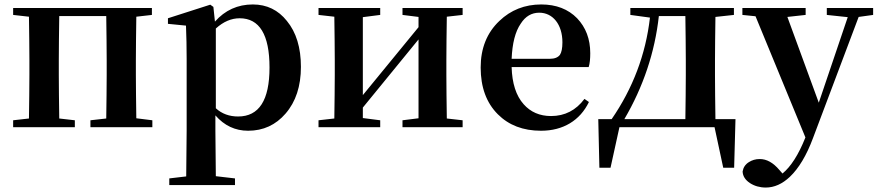

<svg xmlns="http://www.w3.org/2000/svg" viewBox="-20 -571 3940 862"><path d="M316 0V-31L246 -39C245 -115 244 -180 244 -235V-300C244 -357 245 -423 246 -499H457C458 -423 459 -357 459 -300V-235C459 -180 458 -115 457 -39L386 -31V0H664V-31L592 -40C591 -116 590 -181 590 -235V-300C590 -355 591 -420 592 -496L662 -504V-535H39V-504L110 -496C111 -420 112 -355 112 -300V-235C112 -180 111 -115 110 -39L39 -31V0Z M1035 260V230L949 220C948 124 947 56 947 16V-53C987 -7 1036 16 1094 16C1162 16 1218 -10 1262 -61C1308 -114 1331 -184 1331 -271C1331 -357 1310 -426 1268 -477C1229 -526 1178 -551 1115 -551C1047 -551 990 -525 945 -474L938 -540L924 -550L734 -489V-464L815 -456C817 -408 818 -358 818 -306V16C818 57 817 125 816 221L740 230V260ZM1049 -48C1010 -48 976 -60 949 -85V-443C983 -474 1019 -489 1056 -489C1145 -489 1190 -415 1190 -268C1190 -121 1143 -48 1049 -48Z M1687 0V-31L1609 -41V-88L1859 -394V-40L1787 -31V0H2057V-31L1986 -39C1985 -115 1984 -180 1984 -235V-300C1984 -355 1985 -420 1986 -496L2057 -504V-535H1787V-504L1859 -495V-449L1609 -144V-494L1687 -504V-535H1410V-504L1481 -496C1482 -420 1483 -355 1483 -300V-235C1483 -180 1482 -115 1481 -39L1410 -31V0Z M2409 16C2508 16 2584 -30 2624 -113L2604 -127C2566 -76 2516 -50 2454 -50C2403 -50 2362 -68 2331 -103C2297 -141 2279 -197 2277 -270H2623C2628 -286 2630 -307 2630 -332C2630 -396 2610 -448 2571 -489C2531 -530 2477 -551 2410 -551C2336 -551 2273 -526 2222 -477C2166 -424 2138 -354 2138 -268C2138 -179 2164 -109 2215 -58C2264 -9 2328 16 2409 16ZM2277 -307C2280 -376 2293 -429 2318 -465C2339 -498 2367 -514 2401 -514C2462 -514 2505 -461 2505 -381C2505 -354 2501 -336 2494 -325C2485 -313 2470 -307 2448 -307Z M2721 182 2761 0H3188L3227 182H3276L3282 -36H3192C3191 -112 3190 -178 3190 -235V-300C3190 -354 3191 -419 3192 -495L3275 -504V-535H2810V-504L2898 -492C2879 -326 2821 -174 2726 -36H2666L2671 182ZM2783 -36C2868 -181 2920 -336 2938 -499H3057C3058 -423 3059 -357 3059 -300V-235C3059 -178 3058 -112 3057 -36Z M3418 271C3456 271 3492 255 3526 223C3566 185 3601 127 3630 49L3835 -495L3900 -504V-535H3692V-504L3786 -494L3656 -110L3515 -495L3597 -504V-535H3313V-504L3372 -498L3596 46C3565 124 3530 178 3493 208L3479 192C3451 159 3422 143 3391 143C3372 143 3356 148 3342 157C3326 167 3317 181 3314 199C3315 220 3326 237 3347 251C3367 264 3391 271 3418 271Z"/></svg>

Font: AllPunType Bold
Style: Regular
Weight: 700
Version: 1.0